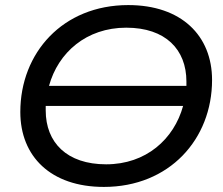

<svg xmlns="http://www.w3.org/2000/svg" viewBox="-20 -728 880 756"><path d="M485 -708C227 -708 60 -520 60 -287C60 -112 180 8 389 8C647 8 815 -180 815 -413C815 -588 694 -708 485 -708ZM477 -619C632 -619 714 -533 714 -407V-390H173C209 -521 320 -619 477 -619ZM398 -81C243 -81 160 -167 160 -293V-311H701C665 -180 555 -81 398 -81Z"/></svg>

Font: AWKNG-Font Medium
Style: Italic
Weight: 500
Italic angle: -11.3°
Designer: Awakening Church
Foundry: Awakening Church
Version: Version 1.700;PS 001.700;hotconv 1.0.88;makeotf.lib2.5.64775